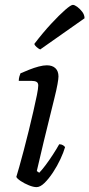

<svg xmlns="http://www.w3.org/2000/svg" viewBox="-20 -768 367 788"><path d="M130 0Q117 0 98.5 -7.5Q80 -15 65 -25Q50 -35 47 -42Q51 -54 59 -83Q67 -112 77.5 -151Q88 -190 98 -231.5Q108 -273 117 -311.5Q126 -350 131.5 -378Q137 -406 137 -417Q137 -428 130 -432Q123 -436 111 -436H57Q57 -445 59.5 -454Q62 -463 64 -467Q80 -474 100 -482Q120 -490 139 -495Q158 -500 172 -500Q195 -500 207.5 -488Q220 -476 220 -454Q220 -445 216 -422.5Q212 -400 203.5 -366Q195 -332 184 -287Q173 -242 159.5 -187Q146 -132 131 -66L141 -59Q151 -69 166.5 -89.5Q182 -110 197.5 -134Q213 -158 223 -176Q232 -176 238.5 -172Q245 -168 247 -164Q241 -143 228 -115Q215 -87 197.5 -60.5Q180 -34 162.5 -17Q145 0 130 0ZM145 -565Q138 -568 130 -575Q122 -582 121 -588Q157 -635 190.5 -671Q224 -707 247.5 -727.5Q271 -748 279 -748Q286 -748 297 -740Q308 -732 317.5 -719.5Q327 -707 327 -693Z"/></svg>

Font: Texturina Medium 12pt Light
Style: Italic
Weight: 300
Italic angle: -11°
Version: Version 1.002